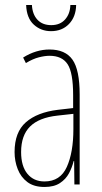

<svg xmlns="http://www.w3.org/2000/svg" viewBox="-20 -734 406 764"><path d="M177 -537Q240 -537 268.5 -496.5Q297 -456 297 -358V0H276L275 -93H273Q267 -68 254.5 -44.5Q242 -21 218.5 -5.5Q195 10 157 10Q115 10 89 -9.5Q63 -29 50.5 -61Q38 -93 38 -129Q38 -208 83 -247.5Q128 -287 210 -297L271 -304V-355Q271 -445 249 -478.5Q227 -512 177 -512Q159 -512 135 -506Q111 -500 83 -483L72 -505Q123 -537 177 -537ZM209 -274Q135 -266 99.5 -230.5Q64 -195 64 -129Q64 -73 89 -42.5Q114 -12 157 -12Q220 -12 246 -70Q272 -128 272 -220V-281ZM283 -714Q282 -667 254.5 -638.5Q227 -610 183 -610Q143 -610 114.5 -636Q86 -662 84 -714H107Q109 -677 129 -655.5Q149 -634 184 -634Q219 -634 239 -656.5Q259 -679 260 -714Z"/></svg>

Font: Noto Sans Lao ExtraCondensed Thin
Style: Regular
Weight: 100
Width: 2
Designer: Monotype Design Team
Foundry: Monotype Imaging Inc.
Version: Version 2.003; ttfautohint (v1.8.4.7-5d5b)